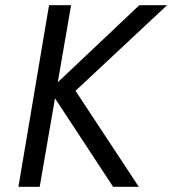

<svg xmlns="http://www.w3.org/2000/svg" viewBox="-20 -720 664 740"><path d="M254 -700 133 0H51L169 -700ZM624 -700 271 -370 515 0H416L171 -373L517 -700Z"/></svg>

Font: Jost
Style: Italic
Weight: 400
Italic angle: -5°
Version: Version 3.710